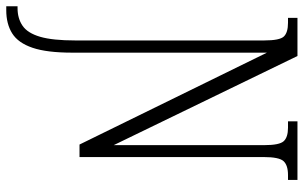

<svg xmlns="http://www.w3.org/2000/svg" viewBox="-212 -552 994 629"><g transform="rotate(90 285.5 -237.0)"><path d="M-9 240V203H-3Q31 203 55 186.5Q79 170 91 129Q103 88 103 14V-605Q103 -656 90 -669.5Q77 -683 45 -683H29V-714H154L446 -112V-605Q446 -655 433 -669Q420 -683 389 -683H368V-714H560V-683H544Q512 -683 498.5 -668.5Q485 -654 485 -603V0H444L143 -614V24Q143 107 127 154Q111 201 80 220.5Q49 240 4 240Z"/></g></svg>

Font: Noto Serif ExtraCondensed Light
Style: Regular
Weight: 300
Width: 2
Designer: Monotype Design Team
Foundry: Monotype Imaging Inc.
Version: Version 2.014; ttfautohint (v1.8.4.7-5d5b)